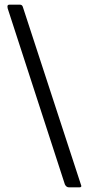

<svg xmlns="http://www.w3.org/2000/svg" viewBox="-20 -762 382 826"><path d="M277 44Q265 44 259 31L13 -726Q12 -729 12 -734Q12 -742 21 -742H65Q75 -742 78 -733L329 35L330 38Q330 44 321 44Z"/></svg>

Font: Libre Franklin
Style: Regular
Weight: 400
Designer: Pablo Impallari, Rodrigo Fuenzalida
Foundry: Impallari Type
Version: Version 1.001; ttfautohint (v1.4.1)